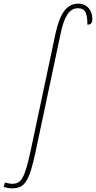

<svg xmlns="http://www.w3.org/2000/svg" viewBox="-151 -790 525 1050"><path d="M-85 240C-16 240 9 203 44 38L180 -604C199 -694 225 -745 275 -745C315 -745 327 -718 327 -655C347 -655 354 -666 354 -685C354 -729 329 -770 277 -770C209 -770 175 -709 152 -604L16 37C-17 189 -36 215 -85 215C-97 215 -115 211 -124 208L-131 232C-119 236 -102 240 -85 240Z"/></svg>

Font: Noto Serif Condensed Thin
Style: Italic
Weight: 100
Width: 3
Italic angle: -12°
Designer: Monotype Design Team
Foundry: Monotype Imaging Inc.
Version: Version 2.013